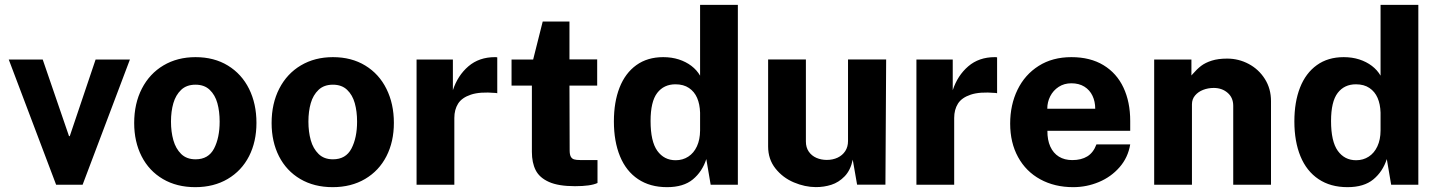

<svg xmlns="http://www.w3.org/2000/svg" viewBox="-20 -763 5940 793"><path d="M321.2 0H211.8L16.2 -517H156.5L265 -200.8H268.2L374.8 -517H516.5Z M534.2 -255Q534.2 -335.4 566 -397.1Q597.8 -458.8 655.2 -492.9Q712.6 -527 787.5 -527Q864.4 -527 921.3 -492.2Q978.2 -457.4 1008.8 -395.8Q1039.2 -334.2 1039.2 -255.5Q1039.2 -177.9 1008.6 -117.8Q977.9 -57.8 920.5 -23.9Q863.1 10 786.5 10Q710 10 652.8 -23.6Q595.6 -57.2 564.9 -117.4Q534.2 -177.5 534.2 -255ZM887.2 -260.8Q887.2 -303 877.8 -336.9Q868.4 -370.8 846.1 -392Q823.9 -413.2 787.5 -413.2Q750.6 -413.2 728.2 -391.9Q705.8 -370.6 696 -336.8Q686.2 -302.9 686.2 -260.8Q686.2 -218.8 696 -184Q705.8 -149.2 728.2 -127.1Q750.8 -105 787.8 -105Q840.9 -105 864.1 -149.5Q887.2 -194 887.2 -260.8Z M1101.8 -255Q1101.8 -335.4 1133.5 -397.1Q1165.2 -458.8 1222.7 -492.9Q1280.1 -527 1355 -527Q1431.9 -527 1488.8 -492.2Q1545.8 -457.4 1576.2 -395.8Q1606.8 -334.2 1606.8 -255.5Q1606.8 -177.9 1576.1 -117.8Q1545.4 -57.8 1488 -23.9Q1430.6 10 1354 10Q1277.5 10 1220.3 -23.6Q1163.1 -57.2 1132.4 -117.4Q1101.8 -177.5 1101.8 -255ZM1454.8 -260.8Q1454.8 -303 1445.3 -336.9Q1435.9 -370.8 1413.6 -392Q1391.4 -413.2 1355 -413.2Q1318.1 -413.2 1295.7 -391.9Q1273.2 -370.6 1263.5 -336.8Q1253.8 -302.9 1253.8 -260.8Q1253.8 -218.8 1263.5 -184Q1273.2 -149.2 1295.8 -127.1Q1318.2 -105 1355.2 -105Q1408.4 -105 1431.6 -149.5Q1454.8 -194 1454.8 -260.8Z M1700.5 -517H1850.5V-390.5Q1870.4 -451.1 1914.6 -489.1Q1958.8 -527 2024.5 -527Q2027.5 -527 2029.7 -526.8Q2031.9 -526.6 2033.8 -526.1V-377.8Q2031.5 -378.8 2029.1 -378.9L2025.2 -379.2Q1962.2 -384.6 1924.9 -372.1Q1887.5 -359.6 1872 -334.9Q1856.5 -310.2 1856.5 -276V0H1700.5Z M2332 -409.5 2332.8 -142.2Q2332.8 -124.9 2337.4 -116.2Q2342 -107.6 2350.9 -104.8Q2359.9 -102 2376 -102H2447.8V-7.2Q2419.8 6 2354.8 6Q2286.5 6 2247.4 -11.5Q2208.2 -29 2192.5 -60Q2176.8 -91 2176.8 -135.5V-409.5H2092.8V-517H2182L2221.5 -674H2332V-517.8H2446.5V-409.5Z M2515.5 -261.5Q2515.5 -341.6 2538.9 -401.3Q2562.4 -461 2608.2 -494Q2654.1 -527 2719.2 -527Q2754 -527 2783.4 -517.6Q2812.9 -508.1 2835.6 -490.9Q2858.2 -473.6 2871.5 -450.5V-743H3027.5V0H2915.2L2897.2 -106Q2880.5 -54.1 2841.7 -22.1Q2802.9 10 2735 10Q2664.8 10 2615.4 -23.1Q2566 -56.1 2540.8 -117.4Q2515.5 -178.8 2515.5 -261.5ZM2871.5 -223.8V-297.8Q2870.4 -332.9 2859.2 -358.7Q2848 -384.5 2825.6 -399.6Q2803.2 -414.8 2769.8 -414.8Q2721.8 -414.8 2694.4 -379.1Q2667 -343.4 2667 -263Q2667 -178.8 2694.9 -140Q2722.9 -101.2 2770.5 -101.2Q2799.9 -101.2 2822.8 -116.1Q2845.6 -130.9 2858.4 -158.6Q2871.2 -186.2 2871.5 -223.8Z M3152.5 -158.2V-517.5H3308.5V-178.5Q3308.5 -154 3320.3 -136.9Q3332.1 -119.8 3351.8 -111.1Q3371.5 -102.5 3394.9 -102.5Q3419.6 -102.5 3439.6 -111.9Q3459.6 -121.4 3471.1 -139Q3482.5 -156.6 3482.5 -180.5V-517.5H3640L3637 -0.2H3520L3502 -103.5Q3493 -60.1 3468.6 -34.8Q3444.1 -9.5 3413.5 0.2Q3382.9 9.9 3349.5 9.8Q3304.4 9.6 3258.7 -9.7Q3213 -29 3182.8 -67.1Q3152.5 -105.2 3152.5 -158.2Z M3765 -517H3915V-390.5Q3934.9 -451.1 3979.1 -489.1Q4023.2 -527 4089 -527Q4092 -527 4094.2 -526.8Q4096.4 -526.6 4098.2 -526.1V-377.8Q4096 -378.8 4093.6 -378.9L4089.8 -379.2Q4026.8 -384.6 3989.4 -372.1Q3952 -359.6 3936.5 -334.9Q3921 -310.2 3921 -276V0H3765Z M4408.8 -101.8Q4445.9 -101.8 4470.8 -117.1Q4495.8 -132.4 4508.5 -166.5H4648Q4638.9 -112.1 4603.9 -72.2Q4569 -32.2 4518.4 -11.1Q4467.9 10 4412.5 10Q4335.9 10 4276.7 -22.3Q4217.5 -54.6 4184.9 -114.1Q4152.2 -173.6 4152.2 -252.5Q4152.2 -330 4182.6 -392.4Q4213 -454.9 4270.1 -490.9Q4327.1 -527 4405 -527Q4483 -527 4537.7 -493.8Q4592.4 -460.5 4620.2 -401.1Q4648 -341.8 4648 -263.5V-222.8H4306Q4305.6 -185 4317.9 -157.8Q4330.2 -130.5 4353.4 -116.1Q4376.6 -101.8 4408.8 -101.8ZM4503.5 -314Q4503.5 -343.8 4492.2 -367.4Q4481 -391.1 4458.8 -405.1Q4436.5 -419 4404.8 -419Q4375.1 -419 4352.5 -404.2Q4329.9 -389.5 4317.6 -365.3Q4305.4 -341.1 4305.5 -314Z M4747 -517H4900.8V-451.2L4905.1 -456.2Q4923.5 -477.5 4940.9 -490.9Q4958.4 -504.2 4984.9 -512.6Q5011.4 -521 5048.5 -521Q5095.9 -521 5137.4 -498.9Q5178.9 -476.8 5204.2 -436.8Q5229.5 -396.8 5229.5 -345.5V0H5073.5V-326Q5073.5 -359.9 5050.2 -379.8Q5027 -399.8 4993 -399.8Q4969.9 -399.8 4949.3 -391.9Q4928.8 -384 4915.9 -368.7Q4903 -353.4 4903 -332.2V0H4747Z M5326 -261.5Q5326 -341.6 5349.4 -401.3Q5372.9 -461 5418.8 -494Q5464.6 -527 5529.8 -527Q5564.5 -527 5593.9 -517.6Q5623.4 -508.1 5646.1 -490.9Q5668.8 -473.6 5682 -450.5V-743H5838V0H5725.8L5707.8 -106Q5691 -54.1 5652.2 -22.1Q5613.4 10 5545.5 10Q5475.2 10 5425.9 -23.1Q5376.5 -56.1 5351.2 -117.4Q5326 -178.8 5326 -261.5ZM5682 -223.8V-297.8Q5680.9 -332.9 5669.7 -358.7Q5658.5 -384.5 5636.1 -399.6Q5613.8 -414.8 5580.2 -414.8Q5532.2 -414.8 5504.9 -379.1Q5477.5 -343.4 5477.5 -263Q5477.5 -178.8 5505.4 -140Q5533.4 -101.2 5581 -101.2Q5610.4 -101.2 5633.2 -116.1Q5656.1 -130.9 5668.9 -158.6Q5681.8 -186.2 5682 -223.8Z"/></svg>

Font: Public Sans VF
Style: Regular
Weight: 400
Designer: Pablo Impallari, Rodrigo Fuenzalida (Modified by Dan O. Williams and USWDS)
Version: Version 1.003